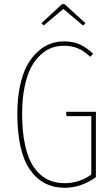

<svg xmlns="http://www.w3.org/2000/svg" viewBox="-20 -889 538 919"><path d="M189 -767.1 178.2 -777.8 276.9 -869.1H289.1L389.2 -777.8L377 -767.1L283.2 -846.2ZM286.1 -690.9Q328.6 -690.9 360.6 -677Q392.6 -663.1 425.8 -631.8L412.1 -617.2Q382.3 -645 353 -657.5Q323.7 -669.9 286.1 -669.9Q255.4 -669.9 227.8 -660.2Q200.2 -650.4 173.8 -626.2Q147.5 -602.1 128.4 -565.9Q109.4 -529.8 97.7 -473.1Q85.9 -416.5 85.9 -345.2Q85.9 -257.8 100.3 -193.1Q114.7 -128.4 141.8 -89.1Q168.9 -49.8 205.3 -31Q241.7 -12.2 288.1 -12.2Q358.9 -12.2 417 -53.2V-333H298.8L295.9 -354H439V-41Q368.2 9.8 290 9.8Q183.1 9.8 123 -77.4Q63 -164.6 63 -345.2Q63 -418.5 75.7 -477.8Q88.4 -537.1 109.9 -576.2Q131.3 -615.2 160.4 -641.6Q189.5 -668 220.7 -679.4Q252 -690.9 286.1 -690.9Z"/></svg>

Font: Fira Sans Compressed Thin
Style: Regular
Weight: 100
Width: 1
Designer: Carrois Corporate & Edenspiekermann AG
Foundry: Carrois Corporate GbR & Edenspiekermann AG
Version: Version 4.203;PS 004.203;hotconv 1.0.88;makeotf.lib2.5.64775